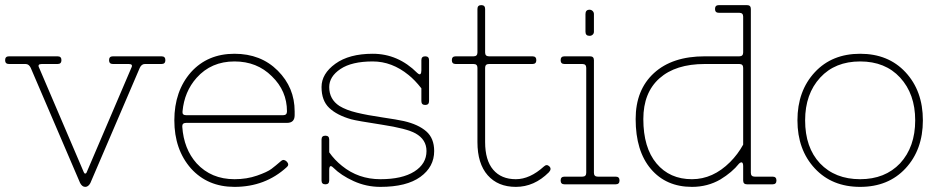

<svg xmlns="http://www.w3.org/2000/svg" viewBox="-21 -720 3676 750"><path d="M14 -500H204Q219 -500 219 -485Q219 -470 204 -470H142Q124 -470 132 -455L306 -48Q308 -42 312 -42Q316 -42 318 -48L492 -455Q500 -470 482 -470H420Q405 -470 405 -485Q405 -500 420 -500H610Q625 -500 625 -485Q625 -470 610 -470H545Q532 -470 525 -455L332 -5Q324 10 312 10Q300 10 292 -5L99 -455Q92 -470 79 -470H14Q-1 -470 -1 -485Q-1 -500 14 -500Z M895 -20Q943 -20 983 -34Q1023 -48 1039 -60Q1055 -72 1078 -92Q1088 -100 1100 -88Q1110 -76 1099 -67Q1015 10 895 10Q790 10 725 -62Q660 -136 660 -250Q660 -364 725 -438Q790 -510 895 -510Q998 -510 1064 -444Q1130 -378 1130 -285V-270Q1130 -240 1100 -240H706Q690 -240 691 -225Q697 -138 747 -82Q804 -20 895 -20ZM692 -285Q690 -270 706 -270H1085Q1100 -270 1100 -285Q1100 -365 1041 -422Q983 -480 895 -480Q804 -480 747 -416Q699 -362 692 -285Z M1465 -20Q1550 -20 1597.5 -50Q1645 -80 1645 -130Q1645 -175 1602 -199Q1568 -218 1470.5 -233Q1373 -248 1351 -254Q1295 -270 1265 -298.5Q1235 -327 1235 -380Q1235 -432 1289 -471Q1343 -510 1435 -510Q1534 -510 1609 -435Q1618 -427 1621.5 -431Q1625 -435 1625 -445V-485Q1625 -500 1640 -500Q1655 -500 1655 -485V-325Q1655 -310 1640 -310Q1625 -310 1625 -325V-375Q1599 -408 1575 -427Q1510 -480 1435 -480Q1353 -480 1309 -450.5Q1265 -421 1265 -380Q1265 -332 1305 -306Q1331 -290 1372.5 -280Q1414 -270 1472 -261.5Q1530 -253 1557 -247Q1613 -234 1644 -207Q1675 -180 1675 -130Q1675 -68 1621 -29Q1567 10 1465 10Q1410 10 1360.5 -12.5Q1311 -35 1281 -65Q1265 -81 1265 -55V-15Q1265 0 1250 0Q1235 0 1235 -15V-175Q1235 -190 1250 -190Q1265 -190 1265 -175V-125Q1286 -95 1315 -72Q1379 -20 1465 -20Z M1994 -20Q2049 -20 2104 -70Q2115 -80 2125 -70Q2135 -60 2123 -47Q2066 10 1994 10Q1924 10 1884 -35.5Q1844 -81 1844 -165V-455Q1844 -470 1829 -470H1759Q1744 -470 1744 -485Q1744 -500 1759 -500H1829Q1844 -500 1844 -515V-685Q1844 -700 1859 -700Q1874 -700 1874 -685V-515Q1874 -500 1889 -500H2059Q2074 -500 2074 -485Q2074 -470 2059 -470H1889Q1874 -470 1874 -455V-165Q1874 -94 1905.5 -57Q1937 -20 1994 -20Z M2384 -30Q2399 -30 2399 -15Q2399 0 2384 0H2184Q2169 0 2169 -15Q2169 -30 2184 -30H2254Q2269 -30 2269 -45V-455Q2269 -470 2254 -470H2184Q2169 -470 2169 -485Q2169 -500 2184 -500H2284Q2299 -500 2299 -485V-45Q2299 -30 2314 -30ZM2282 -580Q2266 -580 2266 -596V-665Q2266 -682 2282 -682Q2289 -682 2294 -677Q2299 -672 2299 -665V-596Q2299 -589 2294 -584.5Q2289 -580 2282 -580Z M2882 -515V-655Q2882 -670 2867 -670H2787Q2772 -670 2772 -685Q2772 -700 2787 -700H2897Q2912 -700 2912 -685V-45Q2912 -30 2927 -30H2997Q3012 -30 3012 -15Q3012 0 2997 0H2897Q2882 0 2882 -15V-71Q2882 -82 2878 -85Q2874 -88 2866 -81Q2839 -47 2793 -19Q2743 10 2682 10Q2581 10 2521.5 -60Q2462 -130 2462 -255Q2462 -369 2533.5 -434.5Q2605 -500 2732 -500H2867Q2882 -500 2882 -515ZM2882 -155V-455Q2882 -470 2867 -470H2732Q2618 -470 2555 -414Q2492 -358 2492 -255Q2492 -143 2543.5 -81.5Q2595 -20 2682 -20Q2764 -20 2831 -87Q2861 -117 2882 -155Z M3162 -62Q3094 -135 3094 -250Q3094 -365 3162 -438Q3229 -510 3339 -510Q3449 -510 3516 -438Q3584 -365 3584 -250Q3584 -135 3516 -62Q3449 10 3339 10Q3229 10 3162 -62ZM3124 -250Q3124 -144 3182 -82Q3241 -20 3339 -20Q3436 -20 3495 -82Q3554 -146 3554 -250Q3554 -353 3495 -417Q3437 -480 3339 -480Q3241 -480 3183 -417Q3124 -353 3124 -250Z"/></svg>

Font: ClassicType
Style: Regular
Weight: 400
Version: Version 1.004